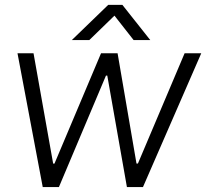

<svg xmlns="http://www.w3.org/2000/svg" viewBox="-20 -763 841 783"><path d="M154.3 0H220.2L412.1 -454.6H417.5L497.6 0H563L800.8 -545.9H732.9L542.5 -96.2H536.6L459.5 -545.9H392.1L202.1 -95.7H196.8L116.7 -545.9H51.3ZM272.9 -599.6H344.2L446.8 -699.2L524.9 -599.6H592.8L479 -743.2H421.4Z"/></svg>

Font: Guggenheim Sans Display Light
Style: Italic
Weight: 300
Italic angle: -7°
Designer: Modified by Tom Baber under direction of Pentagram Design 2023
Foundry: rsms
Version: Version 1.001;Glyphs 3.1.2 (3151)